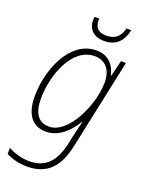

<svg xmlns="http://www.w3.org/2000/svg" viewBox="-175 -803 852 1125"><g transform="rotate(20 251.5 -240.0)"><path d="M312 -606C384 -606 425 -645 442 -720H412C398 -668 371 -640 314 -640C254 -640 238 -676 242 -720H213C212 -715 211 -708 211 -700C211 -643 247 -606 312 -606ZM139 240C268 240 330 165 358 35L478 -529H447L422 -428H420C409 -485 371 -539 292 -539C125 -539 42 -326 42 -163C42 -55 86 10 173 10C253 10 314 -50 354 -117H356C348 -85 338 -43 332 -16L322 32C297 143 246 206 140 206C92 206 41 189 9 171V210C40 225 87 240 139 240ZM181 -24C114 -24 81 -73 81 -163C81 -311 154 -504 293 -504C358 -504 400 -460 400 -379C400 -237 300 -24 181 -24Z"/></g></svg>

Font: Noto Sans SemiCondensed ExtraLight
Style: Italic
Weight: 200
Width: 4
Italic angle: -12°
Designer: Monotype Design Team
Foundry: Monotype Imaging Inc.
Version: Version 2.013